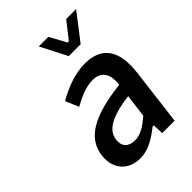

<svg xmlns="http://www.w3.org/2000/svg" viewBox="-213 -818 929 929"><g transform="rotate(-45 251.5 -353.5)"><path d="M191 12C244 12 292 -17 339 -54L340 -55H349L351 0H436L472 -292C489 -430 440 -503 324 -503C254 -503 186 -475 128 -442L157 -374C202 -399 248 -420 294 -420C359 -420 376 -372 370 -317L369 -312H365C171 -289 81 -233 68 -130C58 -45 109 12 191 12ZM355 -242 361 -243 346 -125 344 -123C305 -89 272 -68 233 -68C193 -68 165 -89 171 -136C178 -189 228 -225 355 -242ZM376 -583 481 -719H413L346 -634H337L291 -719H225L295 -583Z"/></g></svg>

Font: Falling Sky
Style: LightObl
Weight: 400
Designer: Paul D. Hunt
Foundry: Adobe Systems Incorporated
Version: Version 1.02